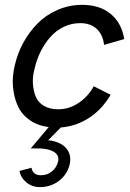

<svg xmlns="http://www.w3.org/2000/svg" viewBox="-20 -516 533 789"><path d="M219.2 -66.9Q263.7 -66.9 303 -93Q342.3 -119.1 365.2 -161.6L434.6 -126.5Q399.4 -66.4 346.2 -31.7Q293 2.9 230 7.8L177.7 60.5Q191.4 61 209 66.4Q242.7 77.1 258.3 101.8Q273.9 126.5 266.1 160.2Q256.3 201.2 222.4 227.1Q188.5 252.9 143.6 252.9Q112.3 252.9 88.9 233.9Q65.4 214.8 60.1 186.5L109.4 173.3Q114.7 204.1 147.9 204.1Q173.8 204.1 193.1 188.7Q212.4 173.3 218.8 147.5Q224.1 125 205.6 110.8Q187 96.7 148.9 94.2Q142.6 94.2 128.9 94Q115.2 93.8 106.4 93.8L180.2 6.3Q134.8 0.5 102.1 -22.5Q69.3 -45.4 53.5 -79.8Q37.6 -114.3 33.4 -158.2Q29.3 -202.1 41.5 -250.5Q52.7 -298.3 76.4 -341.6Q100.1 -384.8 134.5 -419.7Q168.9 -454.6 216.6 -475.3Q264.2 -496.1 317.9 -496.1Q388.7 -496.1 433.8 -459.7Q479 -423.3 490.7 -355.5L407.7 -331.5Q402.8 -374 377.2 -397.5Q351.6 -420.9 309.6 -420.9Q273.4 -420.9 241.7 -405.5Q210 -390.1 186.8 -363.8Q163.6 -337.4 147.2 -304.7Q130.9 -272 122.6 -235.4Q113.3 -202.6 115.2 -172.1Q117.2 -141.6 127.2 -118.2Q137.2 -94.7 160.9 -80.8Q184.6 -66.9 219.2 -66.9Z"/></svg>

Font: HK Grotesk Medium Legacy Italic
Style: Regular
Weight: 500
Italic angle: -13°
Designer: Alfredo Marco Pradil
Foundry: Hanken Design Co.
Version: Version 2.022;PS 002.022;hotconv 1.0.88;makeotf.lib2.5.64775